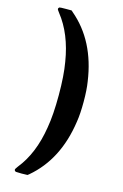

<svg xmlns="http://www.w3.org/2000/svg" viewBox="-147 -813 721 1126"><g transform="rotate(15 214.0 -250.0)"><path d="M67 -748Q70 -750 106 -750H141L150 -742Q306 -610 340 -372Q348 -323 348 -250Q348 -177 340 -128Q306 110 150 242L141 249L106 250Q77 250 71.5 249Q66 248 63 244Q61 240 61 238Q61 233 74 216Q157 113 183 -51Q197 -130 197 -250Q197 -370 183 -449Q157 -612 74 -717Q61 -734 61 -737Q61 -744 67 -748Z"/></g></svg>

Font: KaTeX_SansSerif
Style: Bold
Weight: 700
Version: Version 1.1; ttfautohint (v1.3)